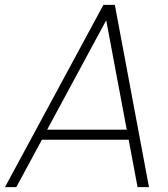

<svg xmlns="http://www.w3.org/2000/svg" viewBox="-38 -770 692 790"><path d="M491.5 -195H134.5L29 0H-17.5L387.5 -750H434.5L575 0H528ZM483.5 -236.5 399 -686.5 156 -236.5Z"/></svg>

Font: Russisch Sans ExtraLight
Style: Italic
Weight: 200
Width: 4
Italic angle: -10°
Designer: Michael Sharanda (font) & Cristiano Sobral (main changes)
Foundry: Michael Sharanda
Version: Version 2.00;September 8, 2020;FontCreator 13.0.0.2681 64-bi